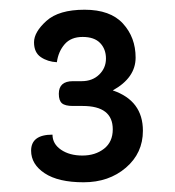

<svg xmlns="http://www.w3.org/2000/svg" viewBox="-20 -699 360 395"><path d="M212 -433Q212 -481 150 -481H130Q114 -481 107.5 -486.5Q101 -492 101 -506Q101 -532 130 -532H148Q170 -532 184 -545.5Q198 -559 198 -578.5Q198 -598 186 -610.5Q174 -623 150 -623Q126 -623 113 -608Q100 -593 97 -571Q78 -572 64 -581.5Q50 -591 50 -612Q50 -633 75.5 -656Q101 -679 154 -679Q207 -679 233 -650.5Q259 -622 259 -580.5Q259 -539 212 -513Q274 -492 274 -430Q274 -384 239 -354Q204 -324 152 -324Q100 -324 72 -342.5Q44 -361 44 -389Q44 -422 88 -422Q88 -403 105.5 -391Q123 -379 149.5 -379Q176 -379 194 -393Q212 -407 212 -433Z"/></svg>

Font: Merge One
Style: Regular
Weight: 400
Designer: Kosal Sen
Foundry: Philatype
Version: Version 1.001